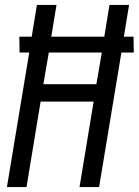

<svg xmlns="http://www.w3.org/2000/svg" viewBox="-20 -755 560 775"><path d="M8 0 98 -543H59L58 -607H108L129 -735H208L187 -607H401L422 -735H501L480 -607H519L520 -543H470L380 0H301L358 -345H144L87 0ZM155 -415H369L391 -543H177Z"/></svg>

Font: Iosevka Custom
Style: Italic
Weight: 400
Italic angle: -9°
Monospace: yes
Designer: Belleve Invis
Foundry: Belleve Invis
Version: Version 30.3.3; ttfautohint (v1.8.3)